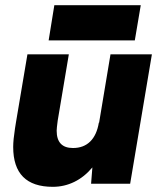

<svg xmlns="http://www.w3.org/2000/svg" viewBox="-20 -710 615 742"><path d="M337 -63Q306 -26 267 -7Q228 12 184 12Q31 12 31 -142Q31 -169 38 -214L42 -239L86 -500H246L203 -244Q199 -214 199 -205Q199 -138 262 -138Q303 -138 328.5 -163Q354 -188 362 -236H363L407 -500H567L483 0H332ZM190 -690H524L501 -554H168Z"/></svg>

Font: Oak Sans ExtraBold
Style: Italic
Weight: 800
Italic angle: -9.49998°
Foundry: Erik Kennedy, Walven
Version: Version 1.000